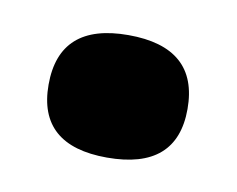

<svg xmlns="http://www.w3.org/2000/svg" viewBox="-34 -178 284 230"><g transform="rotate(10 107.5 -62.5)"><path d="M107 12Q23 12 23 -62Q23 -137 107 -137Q192 -137 192 -62Q192 12 107 12Z"/></g></svg>

Font: Bricolage Grotesque 12pt SemiBold
Style: Regular
Weight: 600
Designer: Mathieu Triay
Foundry: Atelier Triay
Version: Version 1.001; ttfautohint (v1.8.4.7-5d5b);gftools[0.9.33.de